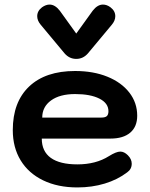

<svg xmlns="http://www.w3.org/2000/svg" viewBox="-20 -811 657 841"><path d="M36 -241Q36 -364 107.5 -432Q179 -500 309 -500Q389 -500 450.5 -475Q512 -450 546.5 -405.5Q581 -361 581 -304Q581 -256 550.5 -230Q520 -204 464 -204H163Q163 -148 202.5 -119.5Q242 -91 319 -91Q400 -91 457 -127Q489 -147 507 -147Q524 -147 540 -131Q557 -114 557 -94Q557 -70 537 -56Q495 -24 439 -7Q383 10 319 10Q233 10 169 -21Q105 -52 70.5 -108.5Q36 -165 36 -241ZM424 -296Q441 -296 448 -302.5Q455 -309 455 -324Q455 -359 415.5 -379Q376 -399 309 -399Q242 -399 203.5 -371Q165 -343 165 -296ZM263 -577 158 -703Q143 -721 143 -740Q143 -763 164 -779Q181 -791 197 -791Q221 -791 242 -764L314 -664L386 -764Q407 -791 431 -791Q448 -791 464 -779Q485 -763 485 -740Q485 -721 470 -703L365 -577Q344 -553 314 -553Q284 -553 263 -577Z"/></svg>

Font: Kodchasan
Style: Bold
Weight: 700
Designer: Katatrad Aksorn Co.,Ltd.
Foundry: Cadson Demak Co.,Ltd.
Version: Version 1.000; ttfautohint (v1.6)